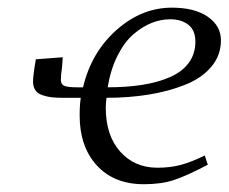

<svg xmlns="http://www.w3.org/2000/svg" viewBox="-20 -472 595 499"><path d="M65.9 -259.8Q65.9 -276.9 73.2 -317.9L143.1 -323.2L141.1 -295.9Q138.2 -277.3 138.2 -264.2Q138.2 -252.9 147 -249Q155.8 -245.1 180.2 -245.1H195.8Q217.3 -335.9 282.7 -394Q348.1 -452.1 426.8 -452.1Q485.8 -452.1 520 -428.5Q554.2 -404.8 554.2 -367.2Q554.2 -328.1 529.1 -298.3Q503.9 -268.6 460.7 -251.5Q417.5 -234.4 366.2 -226.1Q314.9 -217.8 256.8 -217.8Q254.9 -204.1 254.9 -191.9Q254.9 -120.1 292.2 -78.1Q329.6 -36.1 389.2 -36.1Q423.3 -36.1 450.9 -43.7Q478.5 -51.3 512.2 -67.9L520 -43.9Q465.3 -15.1 432.4 -4.2Q399.4 6.8 354 6.8Q276.4 6.8 231.7 -42Q187 -90.8 187 -171.9Q187 -199.2 189.9 -217.8H144Q126 -217.8 113.8 -219.2Q101.6 -220.7 89.6 -224.9Q77.6 -229 71.8 -237.8Q65.9 -246.6 65.9 -259.8ZM259.8 -245.1Q309.6 -245.1 349.9 -251.5Q390.1 -257.8 421.6 -271.5Q453.1 -285.2 470.5 -308.6Q487.8 -332 487.8 -363.8Q487.8 -393.1 469.7 -407.5Q451.7 -421.9 421.9 -421.9Q397.9 -421.9 374 -412.4Q350.1 -402.8 326.9 -383.1Q303.7 -363.3 285.6 -327.6Q267.6 -292 259.8 -245.1Z"/></svg>

Font: Dehuti
Style: Italic
Weight: 400
Version: Version 1.2